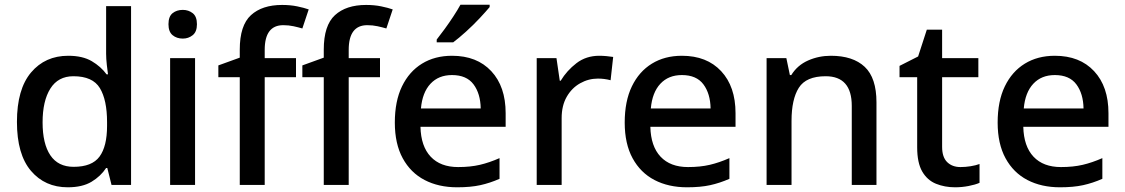

<svg xmlns="http://www.w3.org/2000/svg" viewBox="-20 -786 4780 816"><path d="M268 10Q171 10 111.5 -60Q52 -130 52 -268Q52 -407 112 -478Q172 -549 270 -549Q331 -549 370 -526Q409 -503 433 -470H439Q437 -483 434 -510Q431 -537 431 -558V-760H537V0H454L436 -72H431Q408 -37 369 -13.5Q330 10 268 10ZM293 -77Q371 -77 403 -120.5Q435 -164 435 -251V-267Q435 -361 404.5 -411.5Q374 -462 292 -462Q227 -462 194 -409.5Q161 -357 161 -266Q161 -175 194 -126Q227 -77 293 -77Z M757 -744Q781 -744 799 -730Q817 -716 817 -683Q817 -651 799 -636.5Q781 -622 757 -622Q731 -622 713.5 -636.5Q696 -651 696 -683Q696 -716 713.5 -730Q731 -744 757 -744ZM809 -539V0H703V-539Z M1238 -458H1105V0H999V-458H908V-508L999 -541V-575Q999 -678 1046.5 -721.5Q1094 -765 1179 -765Q1214 -765 1243 -759Q1272 -753 1292 -746L1265 -665Q1248 -670 1227.5 -674.5Q1207 -679 1184 -679Q1105 -679 1105 -574V-539H1238Z M1595 -458H1462V0H1356V-458H1265V-508L1356 -541V-575Q1356 -678 1403.5 -721.5Q1451 -765 1536 -765Q1571 -765 1600 -759Q1629 -753 1649 -746L1622 -665Q1605 -670 1584.5 -674.5Q1564 -679 1541 -679Q1462 -679 1462 -574V-539H1595Z M1901 -549Q2007 -549 2068 -483.5Q2129 -418 2129 -305V-247H1767Q1769 -164 1810.5 -120Q1852 -76 1927 -76Q1979 -76 2019.5 -85.5Q2060 -95 2103 -114V-26Q2062 -8 2021 1Q1980 10 1923 10Q1844 10 1784.5 -21Q1725 -52 1691.5 -113.5Q1658 -175 1658 -265Q1658 -356 1688.5 -419Q1719 -482 1773.5 -515.5Q1828 -549 1901 -549ZM1901 -467Q1844 -467 1809.5 -430Q1775 -393 1769 -325H2023Q2022 -388 1992.5 -427.5Q1963 -467 1901 -467ZM2061 -756Q2046 -738 2019 -709Q1992 -680 1961 -652Q1930 -624 1906 -606H1836V-618Q1851 -637 1870 -663Q1889 -689 1907 -716.5Q1925 -744 1937 -766H2061Z M2527 -549Q2541 -549 2557.5 -547.5Q2574 -546 2586 -544L2575 -445Q2549 -452 2521 -452Q2481 -452 2445.5 -432Q2410 -412 2388.5 -374.5Q2367 -337 2367 -284V0H2261V-539H2345L2359 -443H2363Q2389 -486 2430 -517.5Q2471 -549 2527 -549Z M2878 -549Q2984 -549 3045 -483.5Q3106 -418 3106 -305V-247H2744Q2746 -164 2787.5 -120Q2829 -76 2904 -76Q2956 -76 2996.5 -85.5Q3037 -95 3080 -114V-26Q3039 -8 2998 1Q2957 10 2900 10Q2821 10 2761.5 -21Q2702 -52 2668.5 -113.5Q2635 -175 2635 -265Q2635 -356 2665.5 -419Q2696 -482 2750.5 -515.5Q2805 -549 2878 -549ZM2878 -467Q2821 -467 2786.5 -430Q2752 -393 2746 -325H3000Q2999 -388 2969.5 -427.5Q2940 -467 2878 -467Z M3511 -549Q3605 -549 3655 -502Q3705 -455 3705 -351V0H3600V-336Q3600 -462 3489 -462Q3406 -462 3375 -413Q3344 -364 3344 -272V0H3238V-539H3322L3337 -467H3343Q3369 -509 3414.5 -529Q3460 -549 3511 -549Z M4062 -76Q4083 -76 4105 -79.5Q4127 -83 4143 -89V-9Q4125 -1 4096.5 4.5Q4068 10 4039 10Q3995 10 3958 -5Q3921 -20 3899.5 -57Q3878 -94 3878 -160V-458H3803V-506L3882 -546L3919 -660H3984V-539H4138V-458H3984V-162Q3984 -118 4005.5 -97Q4027 -76 4062 -76Z M4463 -549Q4569 -549 4630 -483.5Q4691 -418 4691 -305V-247H4329Q4331 -164 4372.5 -120Q4414 -76 4489 -76Q4541 -76 4581.5 -85.5Q4622 -95 4665 -114V-26Q4624 -8 4583 1Q4542 10 4485 10Q4406 10 4346.5 -21Q4287 -52 4253.5 -113.5Q4220 -175 4220 -265Q4220 -356 4250.5 -419Q4281 -482 4335.5 -515.5Q4390 -549 4463 -549ZM4463 -467Q4406 -467 4371.5 -430Q4337 -393 4331 -325H4585Q4584 -388 4554.5 -427.5Q4525 -467 4463 -467Z"/></svg>

Font: Noto Sans Bengali Medium
Style: Regular
Weight: 500
Designer: Jelle Bosma - Monotype Design Team
Foundry: Monotype Imaging Inc.
Version: Version 2.003; ttfautohint (v1.8.4.7-5d5b)